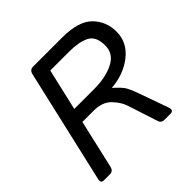

<svg xmlns="http://www.w3.org/2000/svg" viewBox="-177 -865 1030 1030"><g transform="rotate(-45 338.0 -350.0)"><path d="M48.8 0Q24.4 0 30.8 -26.9L179.7 -673.3Q186 -700.2 210.4 -700.2H431.6Q554.7 -700.2 607.4 -647.5Q660.2 -594.7 660.2 -515.6Q660.2 -435.1 593 -381.8Q525.9 -328.6 430.2 -320.8L429.7 -319.8Q471.2 -282.7 482.9 -262Q494.6 -241.2 505.4 -211.4L569.3 -32.2Q581.1 0 553.2 0H507.8Q484.4 0 478 -19L421.4 -193.4Q409.7 -229.5 374.8 -266.4Q339.8 -303.2 272.9 -303.2H188L124.5 -26.9Q118.2 0 93.8 0ZM206.5 -383.3H357.4Q445.3 -383.3 505.1 -413.6Q564.9 -443.8 564.9 -506.8Q564.9 -577.1 521.2 -598.6Q477.5 -620.1 406.2 -620.1H261.2Z"/></g></svg>

Font: Istok
Style: Italic
Weight: 500
Italic angle: -13°
Designer: Andrey V. Panov
Foundry: Andrey V. Panov
Version: Version 1.0.3